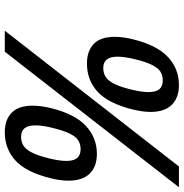

<svg xmlns="http://www.w3.org/2000/svg" viewBox="-3 -745 760 794"><g transform="rotate(90 377.0 -348.0)"><path d="M754.4 -708 193.8 12.2H106.9L668.5 -708ZM360.8 -582Q360.8 -612.8 348.9 -627Q336.9 -641.1 313 -641.1Q291 -641.1 275.6 -630.9Q260.3 -620.6 248 -595.7Q235.8 -570.8 225.1 -526.9Q214.4 -483.4 214.4 -454.1Q214.4 -423.3 226.3 -409.2Q238.3 -395 261.2 -395Q282.7 -395 298.6 -405.5Q314.5 -416 326.9 -440.9Q339.4 -465.8 350.1 -509.8Q360.8 -553.2 360.8 -582ZM242.7 -327.6Q190.4 -327.6 161.4 -356Q132.3 -384.3 132.3 -442.4Q132.3 -477.1 143.1 -520.5Q167.5 -617.7 216.1 -662.8Q264.6 -708 332 -708Q383.8 -708 413.3 -678.5Q442.9 -648.9 442.9 -590.8Q442.9 -558.1 432.6 -516.1Q407.2 -415 359.1 -371.3Q311 -327.6 242.7 -327.6ZM645.5 -242.2Q645.5 -272.9 633.3 -287.1Q621.1 -301.3 597.2 -301.3Q575.2 -301.3 559.8 -291Q544.4 -280.8 532.2 -255.9Q520 -231 509.3 -187Q498.5 -143.6 498.5 -114.7Q498.5 -83.5 510.5 -69.3Q522.5 -55.2 545.9 -55.2Q567.4 -55.2 583.3 -65.7Q599.1 -76.2 611.6 -101.3Q624 -126.5 634.8 -170.4Q645.5 -213.4 645.5 -242.2ZM526.9 12.2Q475.1 12.2 446 -16.4Q417 -44.9 417 -102.5Q417 -137.7 427.7 -181.2Q452.1 -278.3 501 -323.5Q549.8 -368.7 616.7 -368.7Q668.5 -368.7 697.8 -339.1Q727.1 -309.6 727.1 -251.5Q727.1 -215.8 716.8 -176.3Q691.9 -75.7 643.6 -31.7Q595.2 12.2 526.9 12.2Z"/></g></svg>

Font: Lesson One
Style: Italic
Weight: 400
Italic angle: -14°
Designer: But Ko, Victor Gaultney, Annie Olsen, Julie Remington, Don Collingsworth, Eric Hays, Becca Hirsbrunner
Version: Version 1.100